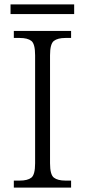

<svg xmlns="http://www.w3.org/2000/svg" viewBox="-20 -855 388 875"><path d="M43 0V-32H70Q106 -32 123 -45.5Q140 -59 140 -111V-603Q140 -655 123 -668.5Q106 -682 70 -682H43V-714H304V-682H278Q243 -682 225.5 -668.5Q208 -655 208 -603V-111Q208 -59 225.5 -45.5Q243 -32 278 -32H304V0ZM28 -791V-835H318V-791Z"/></svg>

Font: Noto Serif Gurmukhi Light
Style: Regular
Weight: 300
Designer: Vaibhav Singh and the Monotype Design Team
Foundry: Monotype Imaging Inc.
Version: Version 2.004; ttfautohint (v1.8.4.7-5d5b)